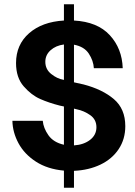

<svg xmlns="http://www.w3.org/2000/svg" viewBox="-20 -790 630 898"><path d="M38 -225H180Q183 -191 206.5 -157.5Q230 -124 279 -113V-292L260 -296Q209 -309 168 -327Q127 -345 91 -386Q55 -427 55 -495Q55 -581 116 -634.5Q177 -688 279 -694V-770H326V-694Q436 -688 493.5 -625.5Q551 -563 554 -471H419Q417 -506 395.5 -539Q374 -572 326 -581V-405L371 -395Q459 -372 512.5 -326.5Q566 -281 566 -200Q566 -139 535 -92.5Q504 -46 449.5 -20Q395 6 326 9V88H279V8Q202 1 148 -34Q94 -69 66.5 -120Q39 -171 38 -225ZM326 -110Q372 -113 401.5 -136Q431 -159 431 -195Q431 -231 402 -251.5Q373 -272 338 -279L326 -282ZM192 -501Q192 -466 219.5 -444Q247 -422 276 -417L279 -416V-582Q241 -577 216.5 -555Q192 -533 192 -501Z"/></svg>

Font: Lopes Sans
Style: Bold
Weight: 700
Designer: Gabriel Lam, Diego Maldonado
Foundry: TypeRant, Foresti Design
Version: Version 4.000